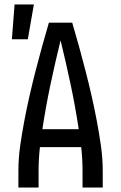

<svg xmlns="http://www.w3.org/2000/svg" viewBox="-20 -836 540 856"><path d="M62 0V-74Q62 -130 70 -186Q78 -242 88.5 -297.5Q99 -353 111.5 -408Q124 -463 138 -517.5Q152 -572 167 -626.5Q182 -681 198 -735H302Q318 -681 333 -626.5Q348 -572 362 -517.5Q376 -463 388.5 -408Q401 -353 411.5 -297.5Q422 -242 430 -186Q438 -130 438 -74V0H348V-74Q348 -100 346.5 -127Q345 -154 342 -180H158Q155 -154 153.5 -127Q152 -100 152 -74V0ZM331 -260Q316 -360 295 -459Q274 -558 250 -656Q226 -558 205 -459Q184 -360 169 -260ZM33 -661 45 -816H131L104 -661Z"/></svg>

Font: Iosevka Term Curly Medium
Style: Regular
Weight: 500
Designer: Belleve Invis
Foundry: Belleve Invis
Version: Version 32.3.0